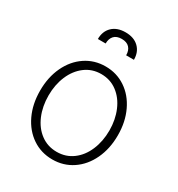

<svg xmlns="http://www.w3.org/2000/svg" viewBox="-178 -855 909 982"><g transform="rotate(30 276.5 -364.5)"><path d="M46.9 -263.7Q46.9 -342.8 76.4 -405.3Q106 -467.8 158.2 -502.9Q210.4 -538.1 276.4 -538.1Q342.3 -538.1 394.5 -502.9Q446.8 -467.8 476.3 -405.3Q505.9 -342.8 505.9 -263.7Q505.9 -184.6 476.3 -122.1Q446.8 -59.6 394.5 -24.4Q342.3 10.7 276.4 10.7Q210.4 10.7 158.2 -24.4Q106 -59.6 76.4 -122.1Q46.9 -184.6 46.9 -263.7ZM456.1 -263.7Q456.1 -327.1 433.8 -379.6Q411.6 -432.1 370.8 -462.6Q330.1 -493.2 276.4 -493.2Q222.7 -493.2 181.9 -462.4Q141.1 -431.6 118.9 -379.4Q96.7 -327.1 96.7 -263.7Q96.7 -199.7 118.9 -147.2Q141.1 -94.7 181.9 -64.5Q222.7 -34.2 276.4 -34.2Q330.1 -34.2 370.8 -64.5Q411.6 -94.7 433.8 -147.2Q456.1 -199.7 456.1 -263.7ZM277.3 -740.2Q326.7 -740.2 355.2 -712.9Q383.8 -685.5 383.8 -639.6H337.9Q337.9 -668.5 322.5 -684.8Q307.1 -701.2 277.3 -701.2Q247.1 -701.2 231.9 -684.6Q216.8 -668 216.8 -639.6H170.9Q170.9 -685.5 199.5 -712.9Q228 -740.2 277.3 -740.2Z"/></g></svg>

Font: Pretendard ExtraLight
Style: Regular
Weight: 200
Designer: Base glyphs from Inter by Rasmus Andersson; Hangeul glyphs from Noto Sans CJK(Source Han Sans) by Jang Soo-young and Kan
Foundry: Kil Hyung-jin
Version: Version 1.309